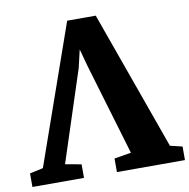

<svg xmlns="http://www.w3.org/2000/svg" viewBox="-107 -831 901 913"><g transform="rotate(-10 344.0 -375.0)"><path d="M-23.5 0V-65.5L41 -79.5L276.5 -750H414.5L654.5 -79.5L713 -65.5V0H384.5V-65.5L466 -79L335 -519L311.5 -605L291.5 -519L148 -79.5L225.5 -65.5V0Z"/></g></svg>

Font: Merriweather 28pt Black
Style: Regular
Weight: 900
Version: Version 2.100